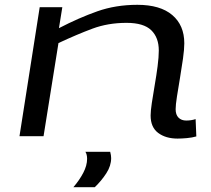

<svg xmlns="http://www.w3.org/2000/svg" viewBox="-20 -566 877 798"><path d="M145 -536H239L225 -449Q308 -492 384.5 -519Q461 -546 551 -546Q646 -546 696 -503.5Q746 -461 746 -386Q746 -361 740.5 -322Q735 -283 728 -241.5Q721 -200 715.5 -165Q710 -130 710 -112Q710 -89 722 -77Q734 -65 754 -65Q775 -65 793 -71L796 1Q779 6 757 8Q735 10 718 10Q669 10 637.5 -13.5Q606 -37 606 -86Q606 -104 611 -138Q616 -172 623 -212Q630 -252 635 -290.5Q640 -329 640 -356Q640 -410 608.5 -440.5Q577 -471 506 -471Q429 -471 364.5 -447Q300 -423 223 -387L161 0H61ZM335 65H438Q442 80 442 91Q442 123 422 154Q402 185 374 212H285Q310 183 326 152.5Q342 122 342 94Q342 76 335 65Z"/></svg>

Font: Georama ExtraExtended
Style: Italic
Weight: 400
Width: 8
Italic angle: -9°
Designer: Jean-Baptiste Levee
Foundry: Production Type
Version: Version 1.000